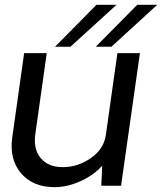

<svg xmlns="http://www.w3.org/2000/svg" viewBox="-20 -770 672 796"><path d="M272 -576.2H208L379.9 -750H462.9ZM377 -576.2 548.8 -750H631.8L441.9 -576.2ZM560.1 -549.8 481.9 0H399.9L403.8 -83Q367.7 -43 313.2 -18.6Q258.8 5.9 206.1 5.9Q116.2 5.9 67.1 -52Q18.1 -109.9 30.8 -200.2L80.1 -549.8H173.8L126 -210.9Q118.2 -150.9 149.2 -114Q180.2 -77.1 240.2 -77.1Q303.2 -77.1 357.2 -115Q411.1 -152.8 418.9 -210.9L466.8 -549.8Z"/></svg>

Font: Oakes Grotesk
Style: Italic
Weight: 400
Designer: Samuel Oakes
Foundry: Samuel Oakes
Version: Version 1.0 | wf-rip DC20170320